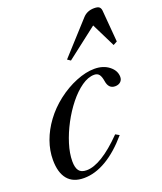

<svg xmlns="http://www.w3.org/2000/svg" viewBox="-155 -947 888 1055"><g transform="rotate(-20 289.0 -419.0)"><path d="M152.5 10.5Q89 10.5 57 -28.5Q25 -67.5 25 -141.5Q25 -196 44.5 -250.5Q64 -305 101 -355.2Q138 -405.5 190 -446Q243.5 -487.5 301.8 -511Q360 -534.5 409.5 -534.5Q461 -534.5 495 -507.8Q529 -481 529 -444Q529 -426.5 517 -415.8Q505 -405 485.5 -405Q447 -405 440 -452Q435.5 -480 425.8 -492Q416 -504 397.5 -504Q362 -504 323.5 -477Q285 -450 249.2 -405.2Q213.5 -360.5 185 -306.8Q156.5 -253 139.5 -198.5Q122.5 -144 122.5 -98Q122.5 -61 135.8 -43Q149 -25 181 -25Q222.5 -25 276.2 -58Q330 -91 394.5 -157L416.5 -144.5Q351.5 -68.5 284.8 -29Q218 10.5 152.5 10.5ZM305 -621 286.5 -633.5 455.5 -819.5Q481 -848 522.5 -848Q544 -848 552.2 -841Q560.5 -834 562 -819.5L577.5 -633.5L554.5 -621L485.5 -760.5Z"/></g></svg>

Font: Libre Caslon Text
Style: Italic
Weight: 400
Italic angle: -22.583°
Designer: Pablo Impallari, Rodrigo Fuenzalida, Katja Schimmel
Foundry: Pablo Impallari, Rodrigo Fuenzalida
Version: Version 2.000